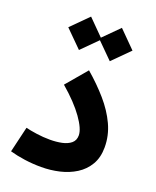

<svg xmlns="http://www.w3.org/2000/svg" viewBox="-151 -910 811 1000"><g transform="rotate(20 254.0 -409.5)"><path d="M255.9 -729.5 348.6 -637.2 440.9 -729.5 348.6 -822.3ZM85 -729.5 177.7 -637.2 270 -729.5 177.7 -822.3ZM477.1 -206.5Q477.1 -272 449.2 -331.8Q421.4 -391.6 373 -447.3Q324.7 -502.9 263.2 -555.7L166 -440.9Q245.1 -373 287.1 -313.7Q329.1 -254.4 329.1 -218.8Q329.1 -190.9 310.1 -175Q291 -159.2 260.5 -152.8Q230 -146.5 195.3 -146.5Q156.7 -146.5 119.9 -151.9Q83 -157.2 59.6 -163.1L25.9 -20.5Q63.5 -9.8 108.9 -3.4Q154.3 2.9 200.7 2.9Q252 2.9 301.3 -8.5Q350.6 -20 390.1 -44.9Q429.7 -69.8 453.4 -109.9Q477.1 -149.9 477.1 -206.5Z"/></g></svg>

Font: Estedad-FD-VF Thin
Style: Regular
Weight: 100
Designer: Amin Abedi
Version: Version 5.0